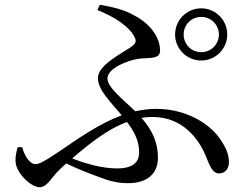

<svg xmlns="http://www.w3.org/2000/svg" viewBox="-20 -771 1040 806"><path d="M715 -626C715 -566 764 -517 825 -517C885 -517 934 -566 934 -626C934 -687 885 -736 825 -736C764 -736 715 -687 715 -626ZM751 -626C751 -667 783 -700 825 -700C866 -700 899 -667 899 -626C899 -585 866 -552 825 -552C783 -552 751 -585 751 -626ZM73 -153H54C49 -135 45 -117 45 -97C45 -45 111 15 146 15C179 15 195 -26 230 -59L258 -85C307 -61 352 -44 390 -30C438 -11 475 -2 517 -2C594 -2 643 -38 643 -109C643 -166 624 -220 574 -276C590 -279 605 -280 620 -280C744 -280 815 -192 848 -106C862 -70 875 -43 899 -43C928 -43 941 -66 941 -90C941 -121 930 -150 903 -189C860 -251 763 -314 636 -314C606 -314 577 -310 548 -304C501 -349 431 -404 431 -441C431 -485 516 -517 559 -524C601 -530 652 -520 652 -558C652 -618 606 -674 544 -706C501 -731 451 -742 399 -751L389 -729C461 -700 522 -660 544 -617C553 -599 552 -590 533 -576C493 -547 391 -499 391 -443C391 -393 446 -341 491 -287C399 -253 313 -193 224 -132C161 -90 144 -82 128 -82C107 -82 84 -113 73 -153ZM513 -259C550 -211 564 -173 564 -131C564 -90 538 -64 471 -64C411 -64 341 -83 283 -106C363 -175 437 -231 513 -259Z"/></svg>

Font: Noto Serif TC Medium
Style: Regular
Weight: 500
Designer: Ryoko NISHIZUKA 西塚涼子 (kana & ideographs); Frank Grießhammer (Latin, Greek & Cyrillic); Wenlong ZHANG 张文龙 (bopomofo); San
Foundry: Adobe
Version: Version 2.001;hotconv 1.1.0;makeotfexe 2.6.0